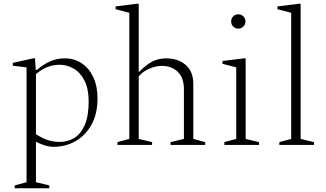

<svg xmlns="http://www.w3.org/2000/svg" viewBox="-20 -770 1732 1020"><path d="M58 230V215L121 198V-412L48 -421V-436L156 -460H166L170 -398H175Q213 -430 248.5 -445Q284 -460 325 -460Q375 -460 414 -434Q453 -408 475.5 -360.5Q498 -313 498 -247Q498 -165 466 -107.5Q434 -50 381 -20Q328 10 264 10Q242 10 218 2.5Q194 -5 171 -17V198L242 215V230ZM298 -426Q261 -426 229.5 -413Q198 -400 171 -376V-57Q202 -37 232 -26.5Q262 -16 299 -16Q340 -16 374.5 -37Q409 -58 430 -105.5Q451 -153 451 -231Q451 -298 429 -341.5Q407 -385 371.5 -405.5Q336 -426 298 -426Z M604 0V-15L667 -32V-702L594 -721V-736L707 -750H717V-388H719Q756 -426 789 -443Q822 -460 863 -460Q926 -460 966.5 -425Q1007 -390 1007 -323V-32L1070 -15V0H886V-15L957 -32V-296Q957 -357 924.5 -388.5Q892 -420 839 -420Q809 -420 774 -405.5Q739 -391 717 -364V-32L788 -15V0Z M1246 -618Q1230 -618 1219 -629Q1208 -640 1208 -656Q1208 -672 1219 -683Q1230 -694 1246 -694Q1262 -694 1273 -683Q1284 -672 1284 -656Q1284 -640 1273 -629Q1262 -618 1246 -618ZM1172 0V-15L1235 -32V-412L1162 -431V-446L1275 -460H1285V-32L1356 -15V0Z M1464 0V-15L1527 -32V-702L1454 -721V-736L1567 -750H1577V-32L1648 -15V0Z"/></svg>

Font: Spectral ExtraLight
Style: Regular
Weight: 275
Designer: Jean-Baptiste Levee
Foundry: Production Type
Version: Version 2.001